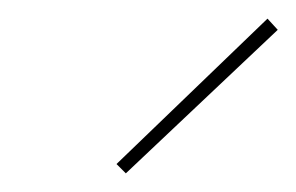

<svg xmlns="http://www.w3.org/2000/svg" viewBox="-20 -700 318 206"><path d="M115 -514 105 -524 267 -680 278 -668Z"/></svg>

Font: EauTestInfant Thin
Style: Italic
Weight: 250
Italic angle: -12°
Designer: Christian Thalmann (Catharsis Fonts)
Version: Version 0.001;PS 000.001;hotconv 1.0.88;makeotf.lib2.5.64775